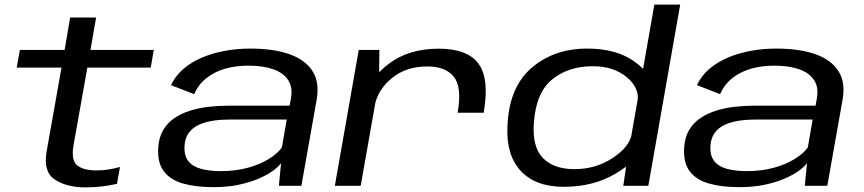

<svg xmlns="http://www.w3.org/2000/svg" viewBox="-20 -805 3742 832"><path d="M351 7Q421.5 7 487 -8.5L500 -81.5Q448 -66.5 398 -66.5Q341.5 -66.5 314.5 -88.5Q287.5 -110.5 298.5 -175L358.5 -512H633L646.5 -588.5H372L396.5 -729H284L260 -588.5H66L52.5 -512H246.5L182 -148.5Q166.5 -60.5 217.8 -26.8Q269 7 351 7Z M904.5 6Q964.5 6 1013.5 -4.2Q1062.5 -14.5 1099.8 -30.5Q1137 -46.5 1161.8 -64.2Q1186.5 -82 1198 -98.5L1188.5 0H1286L1352 -372Q1365.5 -447.5 1334.5 -496.5Q1303.5 -545.5 1234.8 -570Q1166 -594.5 1064.5 -594.5Q1006.5 -594.5 953.2 -584.5Q900 -574.5 854.2 -555Q808.5 -535.5 774.2 -506Q740 -476.5 721 -436L821.5 -397Q839.5 -438.5 873.8 -466Q908 -493.5 954.5 -507Q1001 -520.5 1055.5 -520.5Q1119.5 -520.5 1163.8 -505Q1208 -489.5 1228.5 -458.2Q1249 -427 1241 -380L1235 -347H968Q929 -347 887 -342.5Q845 -338 806.5 -326.2Q768 -314.5 736.8 -293.8Q705.5 -273 686.8 -240.8Q668 -208.5 665.5 -163Q662 -98.5 690.5 -61.8Q719 -25 774 -9.5Q829 6 904.5 6ZM936.5 -63.5Q888.5 -63.5 852.2 -73Q816 -82.5 796.8 -106Q777.5 -129.5 779.5 -172Q781.5 -207.5 798.5 -230Q815.5 -252.5 843 -264.8Q870.5 -277 904 -282Q937.5 -287 973 -287H1222.5L1201.5 -166Q1183.5 -140.5 1146.2 -117Q1109 -93.5 1055.8 -78.5Q1002.5 -63.5 936.5 -63.5Z M1963 -316.5H2076Q2101.5 -462.5 2054 -528.2Q2006.5 -594 1881.5 -594Q1751.5 -594 1665.5 -529.2Q1579.5 -464.5 1565 -381.5L1603 -344.5Q1616 -415 1677.5 -466Q1739 -517 1831.5 -517Q1911.5 -517 1947 -472Q1982.5 -427 1963 -316.5ZM1431 0H1543L1622.5 -450L1624 -588.5H1534.5Z M2681 0H2789.5L2927.5 -785H2815.5L2697 -110ZM2423.5 4.5Q2552 4.5 2648.5 -53.2Q2745 -111 2754.5 -161.5L2718 -225.5Q2707.5 -167.5 2634 -119.8Q2560.5 -72 2469.5 -72Q2379 -72 2332.2 -120.8Q2285.5 -169.5 2293.5 -273Q2302.5 -404 2373 -461Q2443.5 -518 2548 -518Q2639.5 -518 2696 -470.5Q2752.5 -423 2742.5 -365.5L2800 -428.5Q2809.5 -479 2731.2 -536.8Q2653 -594.5 2525 -594.5Q2380.5 -594.5 2283 -510.5Q2185.5 -426.5 2179 -258.5Q2172.5 -134.5 2236 -65Q2299.5 4.5 2423.5 4.5Z M3183.5 6Q3243.5 6 3292.5 -4.2Q3341.5 -14.5 3378.8 -30.5Q3416 -46.5 3440.8 -64.2Q3465.5 -82 3477 -98.5L3467.5 0H3565L3631 -372Q3644.5 -447.5 3613.5 -496.5Q3582.5 -545.5 3513.8 -570Q3445 -594.5 3343.5 -594.5Q3285.5 -594.5 3232.2 -584.5Q3179 -574.5 3133.2 -555Q3087.5 -535.5 3053.2 -506Q3019 -476.5 3000 -436L3100.5 -397Q3118.5 -438.5 3152.8 -466Q3187 -493.5 3233.5 -507Q3280 -520.5 3334.5 -520.5Q3398.5 -520.5 3442.8 -505Q3487 -489.5 3507.5 -458.2Q3528 -427 3520 -380L3514 -347H3247Q3208 -347 3166 -342.5Q3124 -338 3085.5 -326.2Q3047 -314.5 3015.8 -293.8Q2984.5 -273 2965.8 -240.8Q2947 -208.5 2944.5 -163Q2941 -98.5 2969.5 -61.8Q2998 -25 3053 -9.5Q3108 6 3183.5 6ZM3215.5 -63.5Q3167.5 -63.5 3131.2 -73Q3095 -82.5 3075.8 -106Q3056.5 -129.5 3058.5 -172Q3060.5 -207.5 3077.5 -230Q3094.5 -252.5 3122 -264.8Q3149.5 -277 3183 -282Q3216.5 -287 3252 -287H3501.5L3480.5 -166Q3462.5 -140.5 3425.2 -117Q3388 -93.5 3334.8 -78.5Q3281.5 -63.5 3215.5 -63.5Z"/></svg>

Font: Anybody Expanded
Style: Italic
Weight: 400
Width: 7
Italic angle: -10°
Version: Version 1.113;gftools[0.9.25]